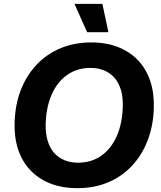

<svg xmlns="http://www.w3.org/2000/svg" viewBox="-20 -956 825 985"><path d="M377.6 9.3Q298 9.3 236.9 -15.1Q175.9 -39.6 134.4 -84.1Q92.9 -128.6 72.6 -190.6Q52.3 -252.7 55 -329Q58 -422.1 87.9 -497.1Q117.7 -572 169.9 -626.3Q222.1 -680.6 292.6 -709.4Q363 -738.3 447.4 -738.3Q526.3 -738.3 587.4 -713.9Q648.4 -689.4 689.9 -644.8Q731.4 -600.1 751.6 -538.1Q771.7 -476 769 -400Q766 -307.6 736.1 -232.3Q706.3 -157 654.4 -102.7Q602.6 -48.4 532.3 -19.6Q462 9.3 377.6 9.3ZM380.6 -121.4Q448.9 -121.4 499.4 -157Q549.9 -192.6 578.5 -256.6Q607.1 -320.6 609.7 -405.7Q611.7 -455.9 600.7 -493.4Q589.7 -530.9 567.7 -556.3Q545.7 -581.7 514.4 -594.6Q483 -607.6 443.6 -607.6Q376.3 -607.6 325.4 -572.1Q274.6 -536.7 246.1 -473.1Q217.6 -409.4 214.3 -323.3Q213 -272.9 224 -235.4Q235 -197.9 257.1 -172.4Q279.3 -147 310.5 -134.2Q341.7 -121.4 380.6 -121.4ZM427 -790.9 362.1 -936.1H505.3L536.1 -790.9Z"/></svg>

Font: Mona Sans
Style: Italic
Weight: 200
Italic angle: -11.6951°
Designer: Deni Anggara
Foundry: GitHub
Version: Version 2.000